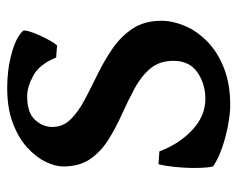

<svg xmlns="http://www.w3.org/2000/svg" viewBox="-84 -564 663 536"><g transform="rotate(-90 248.0 -296.5)"><path d="M388.7 -469.2 355 -471.7Q335.9 -518.6 304.4 -535.6Q272.9 -552.7 246.6 -552.7Q201.2 -552.7 181.2 -531Q161.1 -509.3 161.1 -482.4Q161.1 -452.6 182.4 -431.2Q203.6 -409.7 237.5 -391.8Q271.5 -374 309.3 -355.5Q347.2 -336.9 381.1 -313.5Q415 -290 436.3 -257.3Q457.5 -224.6 457.5 -177.7Q457.5 -146.5 443.4 -112.8Q429.2 -79.1 400.1 -50.3Q371.1 -21.5 326.4 -3.7Q281.7 14.2 221.7 14.2Q199.2 14.2 168 8.5Q136.7 2.9 105.7 -7.6Q74.7 -18.1 52.7 -32.2Q49.8 -33.7 48.1 -50.5Q46.4 -67.4 46.6 -91.8Q46.9 -116.2 49.6 -141.6Q52.2 -167 57.1 -186L92.8 -183.6Q113.8 -127.9 152.8 -91.6Q191.9 -55.2 239.7 -55.2Q281.2 -55.2 313.5 -77.4Q345.7 -99.6 345.7 -144.5Q345.7 -183.1 324.5 -208.5Q303.2 -233.9 269.5 -252.2Q235.8 -270.5 198.2 -287.4Q160.6 -304.2 127 -325Q93.3 -345.7 72 -376Q50.8 -406.2 50.8 -451.7Q50.8 -474.1 63.7 -501Q76.7 -527.8 103.3 -552.2Q129.9 -576.7 171.4 -592.5Q212.9 -608.4 270 -608.4Q321.8 -608.4 366.7 -595.9Q411.6 -583.5 428.7 -564.9Q432.1 -562 428.5 -549.1Q424.8 -536.1 417.5 -519.5Q410.2 -502.9 402.1 -488.8Q394 -474.6 388.7 -469.2Z"/></g></svg>

Font: Namdhinggo
Style: Bold
Weight: 700
Designer: Victor Gaultney
Foundry: SIL International
Version: Version 3.001